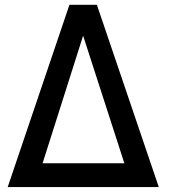

<svg xmlns="http://www.w3.org/2000/svg" viewBox="-20 -761 691 781"><path d="M11.3 0 262.4 -741.4H374.1L625.9 0ZM153.2 -96.8H485.9L318.1 -615.8Z"/></svg>

Font: Comme
Style: Regular
Weight: 400
Designer: Vernon Adams
Foundry: Vernon Adams
Version: Version 1.000;gftools[0.9.27]